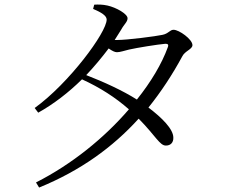

<svg xmlns="http://www.w3.org/2000/svg" viewBox="-20 -798 1040 864"><path d="M142 23 156 46C342 -30 487 -135 604 -264C681 -186 699 -142 727 -143C748 -143 761 -157 760 -179C760 -217 709 -268 648 -314C705 -385 755 -461 800 -544C812 -569 846 -576 846 -595C846 -621 786 -664 761 -664C744 -664 738 -646 710 -641C683 -635 554 -618 506 -618H496L525 -664C539 -690 554 -699 554 -716C554 -735 504 -764 464 -773C442 -778 422 -778 404 -777L399 -758C434 -743 460 -728 460 -710C460 -652 290 -423 136 -312L152 -291C222 -330 289 -382 349 -441C430 -404 500 -359 560 -306C451 -179 304 -59 142 23ZM368 -460C404 -498 438 -539 469 -580C483 -570 496 -563 506 -563C520 -563 540 -570 561 -575C596 -583 689 -598 724 -601C735 -601 740 -598 735 -585C708 -511 660 -430 596 -350C533 -390 448 -429 368 -460Z"/></svg>

Font: Harano Aji Mincho KR
Style: Regular
Weight: 400
Foundry: Masamichi Hosoda
Version: HaranoAjiMinchoKR-Regular version 20230610;ttx 4.39.4